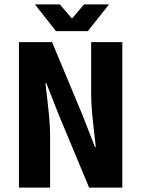

<svg xmlns="http://www.w3.org/2000/svg" viewBox="-20 -850 640 870"><path d="M233.9 -709 138.2 -830.1H251L304.2 -768.1H308.1L360.8 -830.1H474.1L377.9 -709ZM65.9 0V-659.2H215.8L354 -328.1L410.2 -184.1H414.1Q412.6 -201.7 406.2 -254.4Q399.9 -307.1 396.5 -347.7Q393.1 -388.2 393.1 -422.9V-659.2H534.2V0H383.8L246.1 -330.1L189.9 -473.1H186Q188 -452.6 194.1 -401.9Q200.2 -351.1 203.6 -310.8Q207 -270.5 207 -235.8V0Z"/></svg>

Font: Office Code Pro D Bold
Style: Regular
Weight: 700
Designer: Nathan Rutzky & Paul D. Hunt
Foundry: Adobe Systems Incorporated
Version: Version 1.004;PS 001.004;hotconv 1.0.70;makeotf.lib2.5.58329